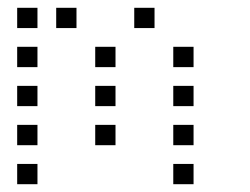

<svg xmlns="http://www.w3.org/2000/svg" viewBox="-20 -496 640 492"><path d="M25 -476Q24 -476 24 -476Q24 -476 24 -475V-425Q24 -424 24 -424Q24 -424 25 -424H75Q76 -424 76 -424Q76 -424 76 -425V-475Q76 -476 76 -476Q76 -476 75 -476ZM125 -476Q124 -476 124 -476Q124 -476 124 -475V-425Q124 -424 124 -424Q124 -424 125 -424H175Q176 -424 176 -424Q176 -424 176 -425V-475Q176 -476 176 -476Q176 -476 175 -476ZM325 -476Q324 -476 324 -476Q324 -476 324 -475V-425Q324 -424 324 -424Q324 -424 325 -424H375Q376 -424 376 -424Q376 -424 376 -425V-475Q376 -476 376 -476Q376 -476 375 -476ZM25 -376Q24 -376 24 -376Q24 -376 24 -375V-325Q24 -324 24 -324Q24 -324 25 -324H75Q76 -324 76 -324Q76 -324 76 -325V-375Q76 -376 76 -376Q76 -376 75 -376ZM225 -376Q224 -376 224 -376Q224 -376 224 -375V-325Q224 -324 224 -324Q224 -324 225 -324H275Q276 -324 276 -324Q276 -324 276 -325V-375Q276 -376 276 -376Q276 -376 275 -376ZM425 -376Q424 -376 424 -376Q424 -376 424 -375V-325Q424 -324 424 -324Q424 -324 425 -324H475Q476 -324 476 -324Q476 -324 476 -325V-375Q476 -376 476 -376Q476 -376 475 -376ZM25 -276Q24 -276 24 -276Q24 -276 24 -275V-225Q24 -224 24 -224Q24 -224 25 -224H75Q76 -224 76 -224Q76 -224 76 -225V-275Q76 -276 76 -276Q76 -276 75 -276ZM225 -276Q224 -276 224 -276Q224 -276 224 -275V-225Q224 -224 224 -224Q224 -224 225 -224H275Q276 -224 276 -224Q276 -224 276 -225V-275Q276 -276 276 -276Q276 -276 275 -276ZM425 -276Q424 -276 424 -276Q424 -276 424 -275V-225Q424 -224 424 -224Q424 -224 425 -224H475Q476 -224 476 -224Q476 -224 476 -225V-275Q476 -276 476 -276Q476 -276 475 -276ZM25 -176Q24 -176 24 -176Q24 -176 24 -175V-125Q24 -124 24 -124Q24 -124 25 -124H75Q76 -124 76 -124Q76 -124 76 -125V-175Q76 -176 76 -176Q76 -176 75 -176ZM225 -176Q224 -176 224 -176Q224 -176 224 -175V-125Q224 -124 224 -124Q224 -124 225 -124H275Q276 -124 276 -124Q276 -124 276 -125V-175Q276 -176 276 -176Q276 -176 275 -176ZM425 -176Q424 -176 424 -176Q424 -176 424 -175V-125Q424 -124 424 -124Q424 -124 425 -124H475Q476 -124 476 -124Q476 -124 476 -125V-175Q476 -176 476 -176Q476 -176 475 -176ZM25 -76Q24 -76 24 -76Q24 -76 24 -75V-25Q24 -24 24 -24Q24 -24 25 -24H75Q76 -24 76 -24Q76 -24 76 -25V-75Q76 -76 76 -76Q76 -76 75 -76ZM425 -76Q424 -76 424 -76Q424 -76 424 -75V-25Q424 -24 424 -24Q424 -24 425 -24H475Q476 -24 476 -24Q476 -24 476 -25V-75Q476 -76 476 -76Q476 -76 475 -76Z"/></svg>

Font: Doto
Style: Regular
Weight: 400
Monospace: yes
Version: Version 1.000